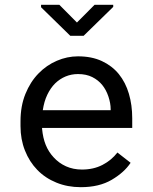

<svg xmlns="http://www.w3.org/2000/svg" viewBox="-20 -774 640 804"><path d="M318.4 9.8Q395.5 9.8 448 -21.2Q500.5 -52.2 526.9 -92.3L471.7 -135.3Q446.8 -103 409.2 -83.5Q371.6 -64 323.2 -64Q286.6 -64 256.3 -77.6Q226.1 -91.3 204.6 -115.2Q183.6 -137.7 171.6 -167Q159.7 -196.3 156.2 -234.9V-238.3H533.7V-278.8Q533.7 -334 519.8 -381.3Q505.9 -428.7 477.5 -463.9Q449.2 -498.5 406.5 -518.3Q363.8 -538.1 306.6 -538.1Q261.2 -538.1 218 -519.5Q174.8 -501 141.1 -466.3Q106.9 -431.2 86.4 -380.6Q65.9 -330.1 65.9 -266.1V-245.6Q65.9 -190.4 84.5 -143.6Q103 -96.7 136.2 -62.5Q169.4 -28.3 216.1 -9.3Q262.7 9.8 318.4 9.8ZM306.6 -463.9Q341.3 -463.9 366.5 -451.2Q391.6 -438.5 408.2 -418Q424.8 -397.5 434.1 -369.4Q443.4 -341.3 443.4 -316.9V-312.5H159.2Q164.6 -349.1 178 -377.2Q191.4 -405.3 210.9 -424.8Q230.5 -443.8 254.9 -453.9Q279.3 -463.9 306.6 -463.9ZM302.2 -679.7 228.5 -753.9H151.9V-743.7L274.4 -624H330.1L454.1 -745.1V-753.9H376Z"/></svg>

Font: Roboto Mono
Style: Regular
Weight: 400
Monospace: yes
Designer: Google
Version: Version 3.000